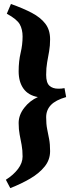

<svg xmlns="http://www.w3.org/2000/svg" viewBox="-20 -801 395 975"><path d="M315.9 -308.1Q262.7 -293 238.5 -267.6Q214.4 -242.2 214.4 -205.6Q214.4 -170.9 219.5 -145.5Q224.6 -120.1 229.5 -94.5Q234.4 -68.8 234.4 -33.7Q234.4 10.3 207 44.4Q179.7 78.6 134 105.5Q88.4 132.3 32.2 154.3L9.8 111.8Q47.9 87.9 71.3 57.1Q94.7 26.4 94.7 -5.9Q94.7 -39.1 89.8 -65.2Q85 -91.3 79.8 -117.4Q74.7 -143.6 74.7 -176.3Q74.7 -216.8 103 -253.4Q131.3 -290 172.4 -308.1Q123.5 -316.9 99.1 -351.1Q74.7 -385.3 74.7 -439Q74.7 -490.2 84.7 -532.2Q94.7 -574.2 94.7 -615.7Q94.7 -651.4 80.6 -677.2Q66.4 -703.1 14.6 -731.4L35.6 -780.8Q97.7 -758.8 142.1 -735.4Q186.5 -711.9 210.4 -680.4Q234.4 -648.9 234.4 -601.6Q234.4 -568.4 229.5 -540.8Q224.6 -513.2 219.5 -484.9Q214.4 -456.5 214.4 -420.9Q214.4 -381.3 230.7 -366Q247.1 -350.6 275.9 -350.6Q289.6 -350.6 291.5 -351.1Q293.5 -351.6 307.6 -353.5Z"/></svg>

Font: Gentium Book Plus
Style: Bold
Weight: 700
Designer: Victor Gaultney, Annie Olsen, Iska Routamaa, Becca Hirsbrunner
Foundry: SIL International
Version: Version 6.101